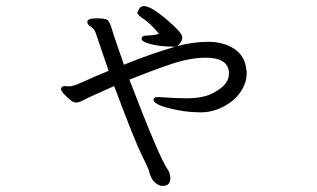

<svg xmlns="http://www.w3.org/2000/svg" viewBox="-20 -545 1040 629"><path d="M502 -227H496Q483 -227 483 -219Q483 -199 564 -184Q598 -177 638 -177Q678 -177 714.5 -197Q751 -217 769.5 -246Q788 -275 788 -303V-310Q788 -313 787 -316Q783 -361 748 -384.5Q713 -408 662.5 -408Q612 -408 561 -394Q566 -397 571.5 -405.5Q577 -414 577 -423Q577 -438 525.5 -481.5Q474 -525 452 -525Q441 -525 435.5 -515.5Q430 -506 430 -504Q430 -496 451 -482.5Q472 -469 501 -434Q487 -430 475 -429.5Q463 -429 454.5 -428Q446 -427 444 -420V-418Q444 -411 457 -406Q493 -392 554 -392Q480 -371 386 -333Q374 -368 363 -399.5Q352 -431 345.5 -453Q339 -475 331.5 -480Q324 -485 295 -485Q266 -485 266 -473Q266 -465 277.5 -457.5Q289 -450 293 -439Q318 -364 336 -313Q287 -293 253.5 -277.5Q220 -262 207 -262L191 -263Q183 -263 180 -255V-253Q180 -243 210 -218Q220 -209 229.5 -209Q239 -209 254.5 -217.5Q270 -226 354 -263Q421 -84 444 -38Q467 8 468.5 16.5Q470 25 475.5 36.5Q481 48 491.5 56Q502 64 512 64Q538 64 538 40Q538 22 528 8Q500 -33 404 -284Q478 -314 540.5 -335Q603 -356 654 -356Q725 -356 730 -310V-305Q730 -277 705 -257.5Q680 -238 654 -230.5Q628 -223 591 -223Q554 -223 502 -227Z"/></svg>

Font: LXGW WenKai Mono TC
Style: Regular
Weight: 400
Designer: LXGW / Fontworks Inc.
Foundry: LXGW / Fontworks Inc.
Version: Version 1.330